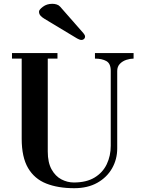

<svg xmlns="http://www.w3.org/2000/svg" viewBox="-20 -972 748 1009"><path d="M185 -911Q185 -921 205.5 -936.5Q226 -952 255 -952Q267 -952 278 -948.5Q289 -945 296 -937L418 -798Q421 -794 424 -789.5Q427 -785 427 -779Q427 -772 421.5 -767Q416 -762 408 -762Q403 -762 396.5 -764.5Q390 -767 385 -770L214 -873Q202 -880 193.5 -889Q185 -898 185 -911ZM43 -664V-693H282V-664H231V-176Q231 -118 251 -82Q271 -46 302.5 -29.5Q334 -13 368 -13Q434 -13 477 -39Q520 -65 541 -109Q562 -153 562 -206V-600Q562 -638 539 -651Q516 -664 479 -664V-693H682V-664Q664 -664 644 -657.5Q624 -651 610 -636.5Q596 -622 596 -599V-192Q596 -135 569 -87.5Q542 -40 491.5 -11.5Q441 17 370 17Q285 17 223 -7.5Q161 -32 127.5 -89Q94 -146 94 -243V-664Z"/></svg>

Font: Monomakh
Style: Regular
Weight: 400
Version: Version 1.200; ttfautohint (v1.8.4.7-5d5b)